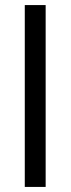

<svg xmlns="http://www.w3.org/2000/svg" viewBox="-20 -737 278 757"><path d="M160 0H77.7V-717H160Z"/></svg>

Font: 42dot Sans Light
Style: Regular
Weight: 300
Designer: 42dot
Version: Version 1.000